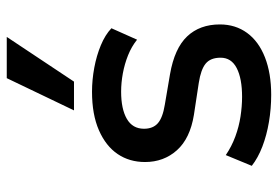

<svg xmlns="http://www.w3.org/2000/svg" viewBox="-144 -650 803 554"><g transform="rotate(-90 257.0 -372.5)"><path d="M261 9Q221 9 182.5 2.5Q144 -4 111.5 -16.5Q79 -29 56 -47L87 -122Q112 -105 140.5 -94.5Q169 -84 198.5 -79.5Q228 -75 255 -75Q308 -75 338 -90.5Q368 -106 368 -137Q368 -166 351 -180Q334 -194 295 -200L203 -214Q135 -225 101 -263Q67 -301 67 -355Q67 -400 90 -434Q113 -468 158.5 -488Q204 -508 270 -508Q304 -508 339 -501.5Q374 -495 404 -482.5Q434 -470 453 -452L420 -378Q400 -394 375 -404Q350 -414 323 -419Q296 -424 270 -424Q220 -424 191.5 -407.5Q163 -391 163 -358Q163 -332 179 -318Q195 -304 232 -298L320 -283Q395 -270 429.5 -233.5Q464 -197 464 -139Q464 -94 439.5 -60.5Q415 -27 369 -9Q323 9 261 9ZM216 -560 309 -754H428L299 -560Z"/></g></svg>

Font: Nunito Sans 7pt SemiCondensed SemiBold
Style: Regular
Weight: 600
Width: 4
Designer: Vernon Adams
Foundry: Vernon Adams
Version: Version 3.101;gftools[0.9.27]